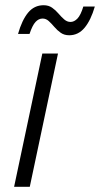

<svg xmlns="http://www.w3.org/2000/svg" viewBox="-20 -715 383 735"><path d="M34 0 142 -510H202L94 0ZM49 -585Q64 -638 87.5 -666.5Q111 -695 147 -695Q166 -695 179.5 -685.5Q193 -676 204 -663Q215 -650 226 -640.5Q237 -631 250 -631Q264 -631 276.5 -644Q289 -657 299 -690H343Q328 -638 304 -609Q280 -580 245 -580Q226 -580 212.5 -589.5Q199 -599 188 -612Q177 -625 166.5 -634.5Q156 -644 143 -644Q128 -644 116 -631Q104 -618 93 -585Z"/></svg>

Font: Radio Canada Light
Style: Italic
Weight: 300
Italic angle: -12°
Designer: Charles Daoud, Etienne Aubert Bonn, Alexandre Saumier Demers, Jacques Le Bailly
Foundry: Radio-Canada
Version: Version 2.104; ttfautohint (v1.8.4.7-5d5b);gftools[0.9.28.de